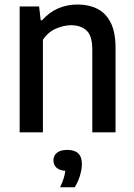

<svg xmlns="http://www.w3.org/2000/svg" viewBox="-20 -572 580 830"><path d="M65 0V-544H149L156 -484.5H162Q222.5 -552.5 316.5 -552.5Q363.5 -552.5 400.2 -534.2Q437 -516 458.2 -474.8Q479.5 -433.5 479.5 -364V0H379V-358Q379 -417.5 354 -440.2Q329 -463 287 -463Q257.5 -463 223 -448.8Q188.5 -434.5 165.5 -400V0ZM240 237.5Q250 216 255.2 199Q260.5 182 262.5 166.5Q236.5 164.5 223.8 152.5Q211 140.5 211 121Q211 101 226 88.5Q241 76 271.5 76Q334 76 334 137Q334 159.5 325.8 187Q317.5 214.5 303 237.5Z"/></svg>

Font: Encode Sans SemiCondensed SemiCondensed Medium
Style: Regular
Weight: 500
Width: 4
Designer: Multiple Designers
Foundry: Impallari Type
Version: Version 3.000; ttfautohint (v1.8.3) -l 8 -r 50 -G 200 -x 14 